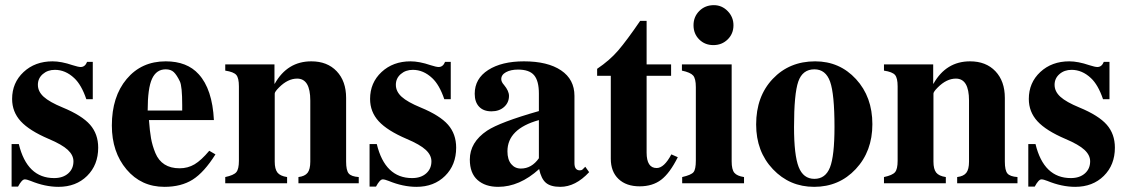

<svg xmlns="http://www.w3.org/2000/svg" viewBox="-20 -711 4374 745"><path d="M340 -326H315Q296 -382 268 -408Q234 -440 193 -440Q165 -440 146 -423.5Q127 -407 127 -382Q127 -356 149.5 -335.5Q172 -315 223 -294Q298 -263 329.5 -227Q361 -191 361 -138Q361 -71 318 -28.5Q275 14 207 14Q155 14 99 -9Q84 -15 76 -15Q65 -15 50 13H25V-152H53Q85 -20 190 -20Q224 -20 244.5 -38Q265 -56 265 -85Q265 -109 243 -129.5Q221 -150 169 -172Q94 -204 60.5 -240.5Q27 -277 27 -327Q27 -390 71.5 -431.5Q116 -473 184 -473Q218 -473 262 -458Q284 -451 293 -451Q310 -451 318 -471H340Z M792 -126 816 -112Q772 -42 727.5 -14Q683 14 618 14Q528 14 471 -53.5Q414 -121 414 -224Q414 -336 471.5 -404.5Q529 -473 623 -473Q706 -473 751 -423Q804 -365 810 -245H558Q561 -203 566 -174.5Q571 -146 583 -117Q595 -88 618.5 -73Q642 -58 677 -58Q709 -58 735 -73.5Q761 -89 792 -126ZM687 -282V-303Q687 -376 678 -395Q666 -420 654.5 -431Q643 -442 623 -442Q587 -442 570 -405.5Q553 -369 553 -282Z M1372 0H1138V-24Q1163 -27 1173.5 -40.5Q1184 -54 1184 -84V-321Q1184 -406 1133 -406Q1097 -406 1063 -372Q1046 -355 1046 -348V-84Q1046 -55 1056.5 -41.5Q1067 -28 1094 -24V0H854V-24Q887 -31 897 -43Q907 -55 907 -87V-376Q907 -408 897 -420Q887 -432 854 -437V-461H1045V-386H1046Q1095 -473 1188 -473Q1250 -473 1286.5 -434.5Q1323 -396 1323 -331V-84Q1323 -50 1333 -38Q1343 -26 1372 -24Z M1729 -326H1704Q1685 -382 1657 -408Q1623 -440 1582 -440Q1554 -440 1535 -423.5Q1516 -407 1516 -382Q1516 -356 1538.5 -335.5Q1561 -315 1612 -294Q1687 -263 1718.5 -227Q1750 -191 1750 -138Q1750 -71 1707 -28.5Q1664 14 1596 14Q1544 14 1488 -9Q1473 -15 1465 -15Q1454 -15 1439 13H1414V-152H1442Q1474 -20 1579 -20Q1613 -20 1633.5 -38Q1654 -56 1654 -85Q1654 -109 1632 -129.5Q1610 -150 1558 -172Q1483 -204 1449.5 -240.5Q1416 -277 1416 -327Q1416 -390 1460.5 -431.5Q1505 -473 1573 -473Q1607 -473 1651 -458Q1673 -451 1682 -451Q1699 -451 1707 -471H1729Z M2251 -64 2266 -43Q2213 14 2154 14Q2117 14 2098.5 -1.5Q2080 -17 2072 -55Q1996 14 1913 14Q1863 14 1833 -12.5Q1803 -39 1803 -92Q1803 -159 1870 -204Q1920 -237 2071 -280V-348Q2071 -397 2052.5 -419Q2034 -441 1990 -441Q1962 -441 1943.5 -431Q1925 -421 1925 -404Q1925 -393 1936 -381Q1955 -358 1955 -339Q1955 -313 1936 -296Q1917 -279 1887 -279Q1856 -279 1839 -297Q1822 -315 1822 -347Q1822 -406 1874.5 -439.5Q1927 -473 2013 -473Q2105 -473 2157 -438Q2209 -403 2209 -339V-78Q2209 -50 2230 -50Q2237 -50 2241 -54ZM2071 -97V-245Q1949 -211 1949 -124Q1949 -92 1963.5 -74.5Q1978 -57 2001 -57Q2043 -57 2071 -97Z M2585 -112 2610 -101Q2579 -39 2545.5 -13.5Q2512 12 2462 12Q2410 12 2380 -16.5Q2350 -45 2350 -95V-417H2297V-444Q2346 -477 2379 -515.5Q2412 -554 2464 -630H2489V-461H2584V-417H2489V-119Q2489 -59 2528 -59Q2557 -59 2585 -112Z M2826 -613Q2826 -580 2803.5 -558Q2781 -536 2748 -536Q2715 -536 2693 -558Q2671 -580 2671 -613Q2671 -646 2693.5 -668.5Q2716 -691 2750 -691Q2781 -691 2803.5 -668Q2826 -645 2826 -613ZM2867 0H2627V-24Q2662 -32 2671 -43Q2680 -54 2680 -88V-373Q2680 -406 2669.5 -418Q2659 -430 2626 -437V-461H2819V-85Q2819 -53 2829.5 -40.5Q2840 -28 2867 -24Z M3365 -229Q3365 -124 3300.5 -55Q3236 14 3139 14Q3044 14 2979 -54.5Q2914 -123 2914 -228Q2914 -337 2978.5 -405Q3043 -473 3143 -473Q3238 -473 3301.5 -404Q3365 -335 3365 -229ZM3218 -218Q3218 -346 3201 -394Q3184 -442 3140 -442Q3094 -442 3077.5 -394.5Q3061 -347 3061 -218Q3061 -109 3079 -63Q3097 -17 3140 -17Q3183 -17 3200.5 -61.5Q3218 -106 3218 -218Z M3928 0H3694V-24Q3719 -27 3729.5 -40.5Q3740 -54 3740 -84V-321Q3740 -406 3689 -406Q3653 -406 3619 -372Q3602 -355 3602 -348V-84Q3602 -55 3612.5 -41.5Q3623 -28 3650 -24V0H3410V-24Q3443 -31 3453 -43Q3463 -55 3463 -87V-376Q3463 -408 3453 -420Q3443 -432 3410 -437V-461H3601V-386H3602Q3651 -473 3744 -473Q3806 -473 3842.5 -434.5Q3879 -396 3879 -331V-84Q3879 -50 3889 -38Q3899 -26 3928 -24Z M4285 -326H4260Q4241 -382 4213 -408Q4179 -440 4138 -440Q4110 -440 4091 -423.5Q4072 -407 4072 -382Q4072 -356 4094.5 -335.5Q4117 -315 4168 -294Q4243 -263 4274.5 -227Q4306 -191 4306 -138Q4306 -71 4263 -28.5Q4220 14 4152 14Q4100 14 4044 -9Q4029 -15 4021 -15Q4010 -15 3995 13H3970V-152H3998Q4030 -20 4135 -20Q4169 -20 4189.5 -38Q4210 -56 4210 -85Q4210 -109 4188 -129.5Q4166 -150 4114 -172Q4039 -204 4005.5 -240.5Q3972 -277 3972 -327Q3972 -390 4016.5 -431.5Q4061 -473 4129 -473Q4163 -473 4207 -458Q4229 -451 4238 -451Q4255 -451 4263 -471H4285Z"/></svg>

Font: STIX
Style: Bold
Weight: 700
Designer: MicroPress Inc., with final additions and corrections provided by Coen Hoffman, Elsevier (retired)
Version: Version 1.1.1